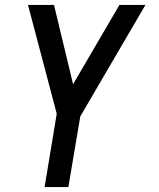

<svg xmlns="http://www.w3.org/2000/svg" viewBox="-20 -540 640 775"><path d="M160 215 209 -81 93 -520H198L275 -200L462 -520H567L304 -70L256 215Z"/></svg>

Font: Iosevka SS04 Md Ex Obl
Style: Regular
Weight: 500
Width: 7
Italic angle: -9°
Monospace: yes
Designer: Belleve Invis
Foundry: Belleve Invis
Version: Version 19.0.0; ttfautohint (v1.8.4)